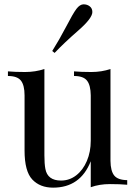

<svg xmlns="http://www.w3.org/2000/svg" viewBox="-20 -840 621 874"><path d="M393.1 -106Q345.7 14.2 221.7 14.2Q162.1 14.2 127 -22.9Q91.8 -60.1 91.8 -154.8V-405.8Q91.8 -452.1 75.2 -473.1Q58.6 -494.1 16.1 -494.1V-515.1Q47.4 -512.2 94.2 -512.2Q141.1 -512.2 182.1 -525.9V-132.8Q182.1 -94.7 186.5 -71.3Q196.3 -18.1 257.8 -18.1Q296.4 -18.1 327.1 -42Q357.9 -65.9 375.5 -107.4Q393.1 -148.9 393.1 -199.2V-405.8Q392.6 -452.1 376 -473.1Q359.4 -494.1 316.9 -494.1V-515.1Q348.6 -512.2 395.5 -512.2Q442.4 -512.2 482.9 -525.9V-107.9Q483.4 -61.5 500 -41Q516.6 -20.5 559.1 -20V1Q528.3 -2 480.5 -2Q432.6 -2 393.1 12.2ZM400.4 -785.2Q400.4 -756.8 335.9 -700.7Q271.5 -644.5 228.5 -599.1L217.8 -607.9Q249.5 -658.2 281.2 -718.8Q312.5 -779.3 328.1 -799.8Q343.8 -820.3 360.4 -820.3Q377 -820.3 388.7 -811Q400.4 -801.8 400.4 -785.2Z"/></svg>

Font: PlayfairDisplay-Regular
Style: Regular
Weight: 400
Designer: Claus Eggers Sørensen
Foundry: Claus Eggers Sørensen
Version: Version 1.002;PS 001.002;hotconv 1.0.70;makeotf.lib2.5.58329